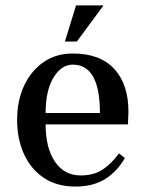

<svg xmlns="http://www.w3.org/2000/svg" viewBox="-20 -677 533 707"><path d="M258 10Q188 10 140 -23Q92 -56 67.5 -111.5Q43 -167 43 -235Q43 -306 68.5 -361Q94 -416 140 -448Q186 -480 248 -480Q348 -480 400.5 -423.5Q453 -367 453 -265L451 -219H148Q148 -132 182.5 -81.5Q217 -31 277 -31Q326 -31 358.5 -53Q391 -75 418 -112L440 -95Q410 -44 366 -17Q322 10 258 10ZM148 -261H348Q348 -439 248 -439Q206 -439 177 -391.5Q148 -344 148 -261ZM219 -524 260 -657H361L263 -524Z"/></svg>

Font: El Messiri Medium
Style: Regular
Weight: 500
Designer: Mohamed Gaber
Foundry: Kief Type Foundry
Version: Version 2.020; ttfautohint (v1.8.3)